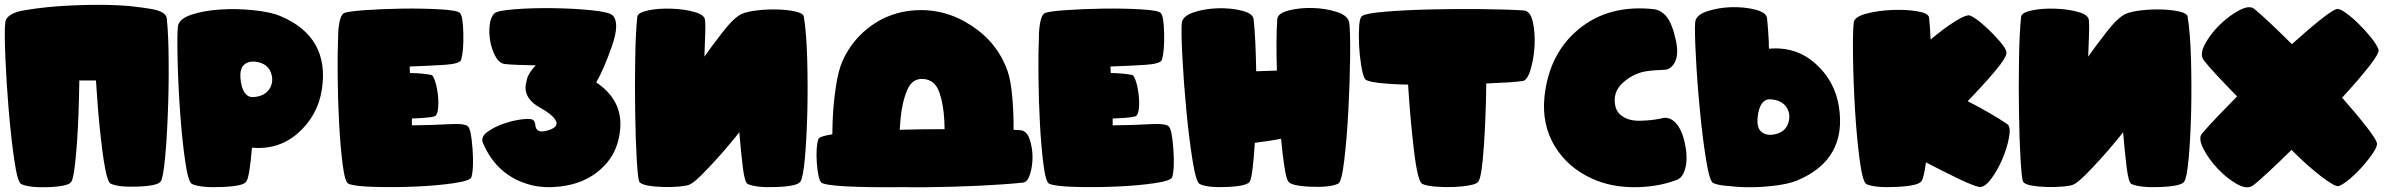

<svg xmlns="http://www.w3.org/2000/svg" viewBox="-20 -786 10047 806"><path d="M680.2 -708.5Q677.7 -733.4 631.3 -745.1Q617.7 -748.5 575.7 -754.4Q539.1 -759.3 522.9 -760.7Q451.7 -766.6 368.7 -765.6Q286.1 -764.6 211.4 -758.8Q200.2 -757.8 179.7 -755.9Q155.8 -753.4 132.8 -750.5Q70.8 -742.2 51.8 -735.8Q4.9 -720.7 2 -690.9Q-2 -654.8 2.4 -546.9Q6.8 -439.5 16.6 -323.2Q26.4 -207 40 -113.8Q53.7 -20.5 69.3 -13.2Q104 2.9 187 -0.5Q270.5 -4.4 279.8 -23.9Q289.6 -38.6 297.4 -120.6Q305.7 -202.6 309.6 -309.6Q312 -377.9 313 -448.2H382.8Q386.7 -387.2 391.6 -325.2Q401.4 -209.5 415 -115.7Q429.2 -22.5 444.3 -15.1Q479 1 562.5 -2.9Q646 -6.3 655.3 -25.9Q665 -40.5 672.9 -122.6Q680.7 -205.1 684.6 -311.5Q689 -418.5 688 -528.3Q687.5 -638.2 680.2 -708.5Z M1331.1 -409.7Q1314 -301.3 1232.4 -228.5Q1150.9 -155.8 1037.6 -166Q1033.2 -109.9 1027.1 -71.3Q1021 -32.7 1013.7 -23.9Q1003.4 -4.9 913.6 -1Q823.7 2.9 786.6 -13.2Q770 -20.5 757.1 -111.1Q744.1 -201.7 736.1 -314.9Q728 -428.2 725.6 -533Q723.1 -637.7 726.6 -673.3Q730 -706.5 783 -724.1Q835.9 -741.7 905.8 -746.1Q975.6 -750.5 1046.4 -742.9Q1117.2 -735.4 1156.7 -718.8Q1365.2 -630.9 1331.1 -409.7ZM1121.1 -468.3Q1109.9 -521 1049.8 -527.3Q1038.6 -527.8 1031.7 -526.9Q984.9 -518.6 989.3 -460Q993.7 -401.4 1020.5 -383.8Q1032.2 -375.5 1056.2 -379.9Q1091.8 -385.3 1109.6 -410.4Q1127.4 -435.5 1121.1 -468.3Z M1709 -259.8Q1794.4 -260.7 1863.3 -264.6Q1932.1 -268.6 1944.3 -255.4Q1957.5 -244.6 1963.6 -162.1Q1969.7 -79.6 1959 -42.5Q1954.1 -26.9 1882.3 -16.6Q1810.5 -6.3 1721.2 -2.7Q1631.8 1 1549.8 -1.5Q1467.8 -3.9 1442.9 -14.6Q1428.2 -20.5 1418.7 -93.5Q1409.2 -166.5 1403.8 -264.4Q1398.4 -362.3 1397.5 -464.1Q1396.5 -565.9 1399.4 -629.9Q1399.4 -665 1405.3 -694.1Q1411.1 -723.1 1423.3 -730.5Q1435.5 -737.8 1509.3 -743.2Q1583 -748.5 1668.5 -749.8Q1753.9 -751 1826.7 -746.8Q1899.4 -742.7 1910.2 -731.9Q1923.3 -721.2 1925 -647.2Q1926.8 -573.2 1916 -535.6Q1910.6 -518.1 1847.4 -513.9Q1784.2 -509.8 1699.7 -506.8Q1699.7 -501 1700.2 -493.2Q1700.7 -485.4 1701.2 -479.5Q1756.3 -478.5 1791 -471.2Q1799.3 -468.8 1807.4 -442.1Q1815.4 -415.5 1818.6 -384Q1821.8 -352.5 1818.4 -325.7Q1814.9 -298.8 1801.3 -296.9Q1791.5 -293.9 1765.9 -291.7Q1740.2 -289.6 1709 -288.6Q1709 -282.2 1709 -273.9Q1709 -265.6 1709 -259.8Z M2482.9 -439.9Q2615.2 -352.1 2575.2 -195.8Q2561.5 -141.6 2526.1 -100.6Q2490.7 -59.6 2442.4 -35.2Q2394 -10.3 2330.1 -2.9Q2266.1 4.4 2210.9 -8.8Q2066.9 -45.4 2007.3 -186Q1997.1 -210.9 2025.6 -231.9Q2054.2 -252.9 2094.2 -266.8Q2134.3 -280.8 2172.4 -285.2Q2210.4 -289.6 2218.8 -281.7Q2226.1 -273.9 2227.1 -262.7Q2229 -224.6 2276.1 -237.5Q2323.2 -250.5 2315.4 -274.4Q2306.6 -300.8 2247.1 -334Q2187.5 -367.2 2186 -416Q2185.5 -427.2 2191.9 -453.1Q2198.2 -479 2229 -511.7Q2136.2 -513.2 2100.1 -517.1Q2076.7 -519.5 2060.8 -547.6Q2044.9 -575.7 2038.3 -611.3Q2031.7 -647 2035.6 -680.9Q2039.6 -714.8 2055.7 -730Q2068.4 -741.7 2142.3 -747.3Q2216.3 -752.9 2302.7 -751.7Q2389.2 -750.5 2463.6 -742.9Q2538.1 -735.4 2552.2 -721.2Q2583 -689 2548.3 -590.8Q2513.7 -492.7 2482.9 -439.9Z M2652.8 -120.6Q2647.9 -203.6 2646.5 -312Q2644.5 -420.4 2646.5 -532.2Q2647.9 -644 2655.3 -715.8Q2657.7 -733.4 2702.1 -742.7Q2746.1 -751.5 2798.8 -749.5Q2851.1 -748 2895 -735.8Q2939 -723.6 2939.9 -700.2Q2941.9 -681.2 2940.4 -640.6Q2938.5 -600.1 2937 -548.3Q2960 -581.5 3010.7 -647.5Q3061 -712.9 3094.7 -728Q3117.7 -737.8 3160.6 -742.7Q3203.6 -747.6 3245.6 -746.1Q3287.6 -745.1 3320.3 -737.3Q3352.5 -730 3354.5 -715.8Q3365.7 -645.5 3368.7 -534.2Q3371.6 -422.4 3369.1 -314.5Q3366.2 -205.6 3358.9 -122.6Q3351.1 -38.6 3340.3 -24.4Q3331.1 -4.9 3243.2 -1Q3154.8 2.9 3118.7 -13.7Q3106.4 -19.5 3098.6 -81.5Q3090.8 -144 3083.5 -231Q3076.2 -220.7 3048.8 -188Q3022 -155.3 2988.3 -118.2Q2955.1 -81.5 2923.3 -49.8Q2891.6 -18.6 2875 -11.2Q2863.3 -5.9 2831.1 -2.9Q2798.3 0 2763.2 -1Q2727.5 -2 2698.2 -7.3Q2668.9 -12.7 2663.1 -24.4Q2657.7 -38.1 2652.8 -120.6Z M3859.9 -454.1Q3905.8 -449.2 3923.8 -397Q3941.4 -345.2 3944.3 -276.9L3945.3 -243.7Q3854.5 -244.1 3756.8 -241.2Q3758.3 -264.6 3760.3 -285.6Q3766.6 -356.9 3788.6 -408.2Q3810.1 -460 3859.9 -454.1ZM4265.6 -239.3Q4254.4 -240.2 4234.9 -241.2Q4235.4 -311.5 4229.5 -378.9Q4223.1 -451.2 4209 -489.7Q4166.5 -608.4 4056.2 -679.7Q3945.8 -751.5 3817.9 -742.7Q3716.3 -734.9 3637.7 -678.2Q3558.6 -621.6 3517.6 -531.7Q3498.5 -489.7 3488.3 -417.5Q3477.5 -345.2 3475.1 -270Q3474.1 -245.6 3474.1 -222.2Q3418.9 -213.9 3415 -201.2Q3404.3 -166 3409.2 -99.1Q3414.6 -32.7 3427.7 -19.5Q3442.4 -8.8 3527.3 -3.9Q3612.3 0.5 3722.7 0L3767.6 -0.5Q3814 0.5 3866.2 0Q3976.1 -1 4089.8 -6.3Q4203.1 -11.7 4274.9 -19.5Q4293.9 -22 4304.2 -55.2Q4314.5 -88.4 4314.5 -127.9Q4314 -167.5 4302.2 -201.7Q4290.5 -235.8 4265.6 -239.3Z M4650.9 -259.8Q4736.3 -260.7 4805.2 -264.6Q4874 -268.6 4886.2 -255.4Q4899.4 -244.6 4905.5 -162.1Q4911.6 -79.6 4900.9 -42.5Q4896 -26.9 4824.2 -16.6Q4752.4 -6.3 4663.1 -2.7Q4573.7 1 4491.7 -1.5Q4409.7 -3.9 4384.8 -14.6Q4370.1 -20.5 4360.6 -93.5Q4351.1 -166.5 4345.7 -264.4Q4340.3 -362.3 4339.4 -464.1Q4338.4 -565.9 4341.3 -629.9Q4341.3 -665 4347.2 -694.1Q4353 -723.1 4365.2 -730.5Q4377.4 -737.8 4451.2 -743.2Q4524.9 -748.5 4610.4 -749.8Q4695.8 -751 4768.6 -746.8Q4841.3 -742.7 4852.1 -731.9Q4865.2 -721.2 4866.9 -647.2Q4868.7 -573.2 4857.9 -535.6Q4852.5 -518.1 4789.3 -513.9Q4726.1 -509.8 4641.6 -506.8Q4641.6 -501 4642.1 -493.2Q4642.6 -485.4 4643.1 -479.5Q4698.2 -478.5 4732.9 -471.2Q4741.2 -468.8 4749.3 -442.1Q4757.3 -415.5 4760.5 -384Q4763.7 -352.5 4760.3 -325.7Q4756.8 -298.8 4743.2 -296.9Q4733.4 -293.9 4707.8 -291.7Q4682.1 -289.6 4650.9 -288.6Q4650.9 -282.2 4650.9 -273.9Q4650.9 -265.6 4650.9 -259.8Z M5226.6 -24.4Q5217.3 -5.4 5134.5 -1.2Q5051.8 2.9 5016.6 -13.2Q5001 -20.5 4986.1 -113.5Q4971.2 -206.5 4960.2 -322.3Q4949.2 -438 4943.6 -545.2Q4938 -652.3 4940.9 -688.5Q4943.8 -718.3 4990.2 -733.9Q5036.6 -749.5 5091.8 -751.2Q5147 -752.9 5193.4 -741.2Q5239.7 -729.5 5242.7 -705.1Q5247.1 -663.6 5249.8 -606.7Q5252.4 -549.8 5253.4 -486.8Q5294.9 -488.8 5340.3 -489.7Q5338.4 -552.2 5338.6 -608.2Q5338.9 -664.1 5341.8 -705.1Q5343.3 -730 5389.2 -741.9Q5435.1 -753.9 5490.2 -752.4Q5545.4 -751 5592.5 -735.6Q5639.6 -720.2 5644 -690.4Q5648.9 -654.3 5647.7 -547.1Q5646.5 -439.9 5640.4 -324Q5634.3 -208 5623.3 -115.2Q5612.3 -22.5 5597.7 -15.1Q5563.5 1.5 5480.7 -2.2Q5397.9 -5.9 5387.7 -24.9Q5379.9 -35.2 5372.1 -84.2Q5364.3 -133.3 5357.9 -203.6Q5330.6 -198.2 5302.5 -194.1Q5274.4 -189.9 5247.6 -186.5Q5243.7 -122.6 5238.3 -78.6Q5232.9 -34.7 5226.6 -24.4Z M6186 -23.9Q6180.7 -14.2 6150.4 -8.3Q6120.1 -2.4 6082.3 -1Q6044.4 0.5 6007.3 -2.4Q5970.2 -5.4 5951.2 -13.7Q5931.2 -22.5 5915.3 -157.5Q5899.4 -292.5 5891.1 -430.7Q5818.8 -432.1 5766.6 -438.2Q5714.4 -444.3 5709 -456.1Q5699.7 -474.6 5693.4 -515.9Q5687 -557.1 5685.1 -600.3Q5683.1 -643.6 5685.8 -678.5Q5688.5 -713.4 5698.2 -718.8Q5712.4 -730 5793.9 -736.8Q5875.5 -743.7 5981.4 -746.3Q6087.4 -749 6196.8 -747.8Q6306.2 -746.6 6376.5 -742.2Q6404.3 -740.2 6414.6 -694.3Q6424.8 -648.4 6421.9 -593.8Q6418.9 -539.1 6405 -493.2Q6391.1 -447.3 6371.1 -445.8Q6352.5 -442.9 6311.5 -440.2Q6270.5 -437.5 6219.2 -435.5Q6217.8 -297.9 6209 -170.2Q6200.2 -42.5 6186 -23.9Z M6968.3 -493.2Q6946.8 -492.2 6925.5 -490.7Q6904.3 -489.3 6884.3 -485.8Q6833 -475.6 6791.3 -437.3Q6749.5 -398.9 6760.7 -342.3Q6766.1 -316.4 6785.2 -301.8Q6815.4 -277.8 6865.7 -279.1Q6916 -280.3 6952.6 -288.6Q6973.1 -295.4 6992.7 -286.6Q7010.7 -277.8 7025.4 -256.3Q7048.3 -221.2 7056.9 -162.6Q7065.4 -104 7050.3 -65.9Q7038.1 -34.7 7013.2 -28.8Q6933.1 0.5 6836.9 -0.2Q6740.7 -1 6664.6 -35.6Q6561.5 -82 6506.8 -172.4Q6452.1 -262.7 6463.4 -378.4Q6482.4 -561.5 6608.4 -664.6Q6734.4 -767.6 6921.9 -747.6Q6953.1 -744.1 6977.1 -714.8Q7000.5 -685.5 7015.9 -612.8Q7031.2 -540 6997.6 -506.3Q6984.9 -493.7 6968.3 -493.2Z M7418.5 -220.2Q7407.2 -219.7 7400.4 -220.7Q7353.5 -229 7357.9 -287.6Q7362.3 -346.2 7389.2 -363.8Q7400.9 -372.1 7424.8 -367.7Q7460.4 -362.3 7478.5 -337.4Q7496.1 -312 7489.7 -279.3Q7478.5 -226.6 7418.5 -220.2ZM7601.1 -519Q7519.5 -591.8 7406.2 -581.5L7405.3 -595.7Q7405.3 -606.9 7405.3 -611.3Q7402.3 -668 7397.9 -709.5Q7395 -733.9 7348.6 -745.6Q7302.2 -757.3 7247.1 -755.9Q7191.9 -753.9 7145.5 -738.3Q7099.1 -722.7 7096.2 -692.9Q7093.3 -656.7 7099.1 -549.8Q7104.5 -442.4 7115.7 -326.7Q7126.5 -210.9 7141.6 -118.2Q7156.2 -24.9 7171.9 -17.6Q7193.8 -7.8 7233.9 -5.4Q7253.9 -2.9 7274.4 -1.5Q7344.2 2.9 7415 -4.9Q7485.8 -12.2 7525.4 -28.8Q7733.9 -116.7 7699.7 -337.9Q7682.6 -446.3 7601.1 -519Z M8402.8 -564.9Q8404.3 -545.9 8355 -487.3Q8305.7 -428.7 8240.2 -361.3Q8344.2 -307.6 8406.2 -265.1Q8421.9 -253.9 8413.8 -209.5Q8405.8 -165 8385.3 -117.2Q8364.7 -69.3 8337.2 -33.2Q8309.6 2.9 8286.6 -1.5Q8261.7 -6.8 8198.7 -37.1Q8135.7 -67.4 8064.9 -104.5Q8056.2 -38.6 8046.4 -25.9Q8035.2 -6.3 7944.1 -1.5Q7853 3.4 7815.9 -12.7Q7799.3 -20 7786.9 -113.5Q7774.4 -207 7767.3 -323.7Q7760.3 -440.4 7758.8 -548.3Q7757.3 -656.2 7762.2 -692.9Q7766.1 -715.8 7815.2 -728.8Q7864.3 -741.7 7921.9 -744.1Q7979.5 -746.6 8027.6 -738.8Q8075.7 -731 8078.1 -712.4Q8080.1 -691.9 8081.8 -669.7Q8083.5 -647.5 8084.5 -620.1Q8141.6 -668 8188.7 -697.3Q8235.8 -726.6 8250.5 -720.7Q8288.6 -703.1 8346.4 -643.6Q8404.3 -584 8402.8 -564.9Z M8461.9 -120.6Q8457 -203.6 8455.6 -312Q8453.6 -420.4 8455.6 -532.2Q8457 -644 8464.4 -715.8Q8466.8 -733.4 8511.2 -742.7Q8555.2 -751.5 8607.9 -749.5Q8660.2 -748 8704.1 -735.8Q8748 -723.6 8749 -700.2Q8751 -681.2 8749.5 -640.6Q8747.6 -600.1 8746.1 -548.3Q8769 -581.5 8819.8 -647.5Q8870.1 -712.9 8903.8 -728Q8926.8 -737.8 8969.7 -742.7Q9012.7 -747.6 9054.7 -746.1Q9096.7 -745.1 9129.4 -737.3Q9161.6 -730 9163.6 -715.8Q9174.8 -645.5 9177.7 -534.2Q9180.7 -422.4 9178.2 -314.5Q9175.3 -205.6 9168 -122.6Q9160.2 -38.6 9149.4 -24.4Q9140.1 -4.9 9052.2 -1Q8963.9 2.9 8927.7 -13.7Q8915.5 -19.5 8907.7 -81.5Q8899.9 -144 8892.6 -231Q8885.3 -220.7 8857.9 -188Q8831.1 -155.3 8797.4 -118.2Q8764.2 -81.5 8732.4 -49.8Q8700.7 -18.6 8684.1 -11.2Q8672.4 -5.9 8640.1 -2.9Q8607.4 0 8572.3 -1Q8536.6 -2 8507.3 -7.3Q8478 -12.7 8472.2 -24.4Q8466.8 -38.1 8461.9 -120.6Z M9791 -748Q9801.8 -750.5 9827.6 -731.9Q9853.5 -713.4 9881.3 -686Q9909.2 -658.7 9933.3 -628.7Q9957.5 -598.6 9964.8 -578.1Q9969.7 -563.5 9924.8 -506.6Q9879.9 -449.7 9812 -376Q9873.5 -306.2 9914.6 -253.4Q9955.6 -200.7 9958 -185.1Q9960.9 -173.8 9943.8 -147.2Q9926.8 -120.6 9901.1 -91.3Q9875.5 -62 9846.7 -37.1Q9817.9 -12.2 9797.9 -4.9Q9783.7 0 9725.1 -44.7Q9666.5 -89.4 9599.6 -156.7Q9543.9 -102.1 9500.2 -61.5Q9456.5 -21 9437.5 -7.3Q9412.6 10.7 9369.9 -13.7Q9327.1 -38.1 9289.1 -78.6Q9251 -119.1 9229.2 -162.4Q9207.5 -205.6 9223.6 -225.1Q9248.5 -254.4 9287.1 -294.9Q9325.7 -335.4 9371.1 -381.3Q9264.2 -490.2 9231.9 -532.2Q9212.9 -556.6 9235.8 -599.9Q9258.8 -643.1 9298.1 -681.6Q9337.4 -720.2 9379.9 -742.7Q9422.4 -765.1 9442.9 -749Q9473.6 -723.6 9514.6 -684.8Q9555.7 -646 9601.1 -600.6Q9669.9 -662.6 9722.7 -704.6Q9775.4 -746.6 9791 -748Z"/></svg>

Font: ARCO
Style: Regular
Weight: 700
Designer: Rafael Olivo Díaz, Denis Ignatov
Foundry: Rafael Olivo Díaz
Version: Version 1.10 March 1, 2019